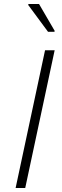

<svg xmlns="http://www.w3.org/2000/svg" viewBox="-20 -939 311 959"><path d="M58 0 205 -688H253L106 0ZM220 -780 121 -914 122 -919H175L253 -785L252 -780Z"/></svg>

Font: Saira Thin ExtraLight
Style: Italic
Weight: 250
Italic angle: -12°
Version: Version 1.101